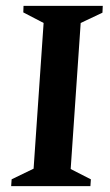

<svg xmlns="http://www.w3.org/2000/svg" viewBox="-20 -632 375 652"><path d="M17.9 0 19.5 -23.1 94.1 -59.2 128.1 -554 59.1 -589.9 59.9 -612H329L327.9 -588.9L254 -554L220 -58L288.6 -23L287 0Z"/></svg>

Font: Ancizar Serif Light
Style: Italic
Weight: 300
Italic angle: -4°
Designer: Cesar Puertas, Viviana Monsalve, Julian Moncada, Julian Prieto, Jose Castro, Felipe Aragon, Mariel Hernandez, Sara Alarc
Version: Version 8.100